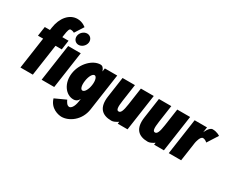

<svg xmlns="http://www.w3.org/2000/svg" viewBox="-137 -1489 2929 2378"><g transform="rotate(30 1327.5 -300.0)"><path d="M186.3 -585H112.3L92.8 -450H166.8L102 0H279L343.8 -450H432.9L452.3 -585H363.3L367.9 -617C378.1 -688 386.6 -718 408.5 -718C437.5 -718 459.5 -704 459.5 -704L539.5 -829C539.5 -829 490.1 -875 415.2 -875C301 -875 213.2 -772 191.6 -622Z M405 0H585L660.8 -526H480.8ZM511.4 -690C504.5 -642 537.8 -602 583.8 -602C629.8 -602 674.5 -642 681.4 -690C688.3 -738 655.1 -778 609.1 -778C563.1 -778 518.3 -738 511.4 -690Z M647.8 126C683.8 251 801.6 275 846.7 275C949.4 275 1089.3 186 1114.1 14L1190 -513H1013L1006.4 -467H1005.1C993 -506 973 -528 944.3 -528C833 -528 710.4 -406 688.8 -256C667.2 -106 754.8 15 866 15C895.6 15 922.3 5 944.4 -37L938.9 1C925.8 92 889.6 121 868.9 121C836.4 121 817.5 86 803 55ZM876.8 -256C887.1 -327 916.6 -377 944.9 -377C972.7 -377 990.2 -327 980 -256C969.9 -186 939.3 -136 910.2 -136C879.8 -136 866.7 -186 876.8 -256Z M1524.5 -520 1489.4 -276C1474.8 -175 1457.8 -136 1426.6 -136C1395.4 -136 1389.6 -175 1404.2 -276L1439.3 -520H1262.3L1221 -233C1196.2 -61 1272.2 8 1405.8 8C1433.1 8 1460.9 -6 1497.8 -29L1493.6 0H1633.6L1708.5 -520Z M2044.5 -520 2009.4 -276C1994.8 -175 1977.8 -136 1946.6 -136C1915.4 -136 1909.6 -175 1924.2 -276L1959.3 -520H1782.3L1741 -233C1716.2 -61 1792.2 8 1925.8 8C1953.1 8 1980.9 -6 2017.8 -29L2013.6 0H2153.6L2228.5 -520Z M2223.1 0H2400.1L2439.1 -270C2440.9 -283 2459.5 -374 2498.3 -374C2530.7 -374 2559.7 -346 2559.7 -346L2655.3 -496C2655.3 -496 2613.9 -528 2547.9 -528C2500.7 -528 2464.3 -439 2464.3 -439H2463.4L2474.1 -513H2297.1Z"/></g></svg>

Font: Blink
Style: Obl
Weight: 400
Designer: Mew Too
Foundry: Cannot Into Space Fonts
Version: Version 001.000